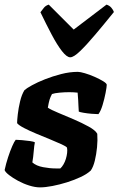

<svg xmlns="http://www.w3.org/2000/svg" viewBox="-34 -811 513 831"><path d="M139 0Q118 0 92.5 -8Q67 -16 44 -28.5Q21 -41 5 -53.5Q-11 -66 -14 -75Q-8 -103 1 -130.5Q10 -158 19 -178.5Q28 -199 34 -206Q42 -206 60.5 -204.5Q79 -203 96 -200.5Q113 -198 117 -195Q114 -182 112 -156.5Q110 -131 106 -108Q123 -93 152.5 -87.5Q182 -82 206 -82Q211 -82 216.5 -82Q222 -82 227 -82Q234 -88 240.5 -99Q247 -110 251 -123Q255 -136 256.5 -149Q258 -162 256 -172Q253 -177 232.5 -186.5Q212 -196 182.5 -208Q153 -220 123 -232.5Q93 -245 70 -257Q47 -269 40 -278Q40 -290 43 -316.5Q46 -343 53 -372.5Q60 -402 72 -421Q81 -429 104.5 -442Q128 -455 161 -468Q194 -481 231 -490.5Q268 -500 303 -500Q313 -500 333.5 -494Q354 -488 375.5 -478.5Q397 -469 412.5 -459.5Q428 -450 428 -444Q428 -435 423 -409Q418 -383 410 -356.5Q402 -330 392 -317Q382 -317 363 -318.5Q344 -320 327 -323Q310 -326 307 -328Q306 -344 305.5 -354Q305 -364 304.5 -376Q304 -388 302 -410Q294 -411 284 -411.5Q274 -412 266 -412Q246 -412 224 -410Q202 -408 191 -404Q184 -391 180.5 -379.5Q177 -368 173 -345Q186 -336 217.5 -323Q249 -310 285 -294.5Q321 -279 350 -263Q379 -247 387 -232Q389 -204 386 -173.5Q383 -143 376.5 -116Q370 -89 359 -73Q343 -58 315.5 -45Q288 -32 256 -22Q224 -12 193 -6Q162 0 139 0ZM270 -563Q255 -563 234 -590Q213 -617 189.5 -661.5Q166 -706 141 -758Q149 -769 156.5 -778Q164 -787 177 -791L285 -683L427 -791Q440 -787 448 -777.5Q456 -768 459 -759Q417 -707 379 -662Q341 -617 313 -590Q285 -563 270 -563Z"/></svg>

Font: Texturina Medium 12pt Black
Style: Italic
Weight: 900
Italic angle: -11°
Version: Version 1.002